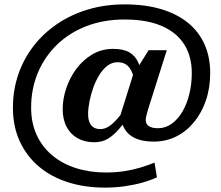

<svg xmlns="http://www.w3.org/2000/svg" viewBox="-20 -699 1009 876"><path d="M459 157Q367 157 290 132.5Q213 108 157 60.5Q101 13 70 -54.5Q39 -122 39 -208Q39 -288 63.5 -359.5Q88 -431 133.5 -489.5Q179 -548 242 -590.5Q305 -633 382.5 -656Q460 -679 548 -679Q642 -679 714.5 -657.5Q787 -636 837 -595.5Q887 -555 913 -497Q939 -439 939 -366Q939 -298 919.5 -241Q900 -184 865 -141.5Q830 -99 783.5 -76Q737 -53 682 -53Q648 -53 622.5 -59.5Q597 -66 579 -78.5Q561 -91 550 -108.5Q539 -126 534 -149L523 -153L595 -383L605 -385L658 -470H741L655 -198Q650 -180 647.5 -170Q645 -160 645 -151Q645 -133 659 -123.5Q673 -114 701 -114Q735 -114 763.5 -134.5Q792 -155 812.5 -190Q833 -225 844 -270.5Q855 -316 855 -366Q855 -442 820.5 -496.5Q786 -551 718 -580.5Q650 -610 548 -610Q453 -610 375 -580Q297 -550 240.5 -495.5Q184 -441 153 -367.5Q122 -294 122 -208Q122 -139 147 -84Q172 -29 218 9.5Q264 48 326.5 68Q389 88 463 88Q510 88 550 81.5Q590 75 624 64.5Q658 54 685 43L696 110Q669 123 632 133.5Q595 144 551 150.5Q507 157 459 157ZM410 -50Q367 -50 334.5 -68Q302 -86 284 -120Q266 -154 266 -201Q266 -247 282 -295.5Q298 -344 328 -384.5Q358 -425 400.5 -450.5Q443 -476 497 -476Q543 -476 570.5 -460Q598 -444 612 -411.5Q626 -379 631 -330L596 -301Q593 -343 583 -367.5Q573 -392 557 -403.5Q541 -415 516 -415Q491 -415 470 -399Q449 -383 432.5 -356Q416 -329 405 -297.5Q394 -266 388 -235Q382 -204 382 -179Q382 -156 388.5 -140.5Q395 -125 407.5 -117.5Q420 -110 438 -110Q458 -110 477 -122.5Q496 -135 516 -158Q536 -181 559 -212L584 -186Q550 -142 524 -111.5Q498 -81 471.5 -65.5Q445 -50 410 -50Z"/></svg>

Font: Roboto Serif 20pt SemiBold
Style: Italic
Weight: 600
Italic angle: -10°
Version: Version 1.007